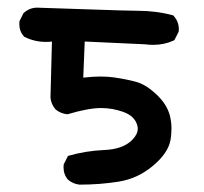

<svg xmlns="http://www.w3.org/2000/svg" viewBox="-20 -490 540 509"><path d="M148.4 -46.9Q148.4 -49.8 148.9 -54.2L160.2 -76.7Q208 -90.3 255.9 -92.3Q305.7 -94.2 330.1 -118.7Q345.2 -133.8 345.2 -148.9Q345.2 -154.3 343.3 -159.7Q340.3 -169.9 331.5 -178.7Q322.8 -187.5 306.6 -193.4Q277.8 -203.6 248 -203.6Q214.4 -203.6 158.7 -187Q140.1 -189 127 -200.2Q115.7 -213.4 113.8 -231V-231.4L117.7 -379.9Q109.9 -378.9 102.1 -378.9Q70.3 -378.9 43.5 -393.1L43 -394Q31.2 -407.2 31.2 -426.8Q31.2 -429.7 31.7 -434.1L42.5 -455.6L43.5 -456.1Q58.6 -469.7 78.6 -469.7Q81.5 -469.7 201.4 -465.6Q321.3 -461.4 345.7 -461.4Q394.5 -461.4 439.5 -449.2L440.4 -447.8Q454.1 -432.6 454.1 -412.6Q454.1 -409.7 453.6 -405.8L442.4 -383.8L440.9 -382.8Q415.5 -371.1 386.2 -371.1Q375 -371.1 363.8 -372.6L204.6 -379.9L200.7 -284.2Q226.1 -287.1 246.3 -287.1Q266.6 -287.1 282.7 -284.7Q316.4 -279.8 341.3 -272.9Q367.2 -265.6 394 -240.2Q421.9 -214.8 430.2 -184.1Q434.6 -166.5 434.6 -150.1Q434.6 -133.8 432.1 -119.1Q425.8 -84 385.3 -50.3Q345.2 -16.6 294.9 -8.5Q244.6 -0.5 191.4 -0.5H190.9Q173.3 -2.4 160.2 -13.7Q148.4 -27.3 148.4 -46.9Z"/></svg>

Font: Bakudai
Style: Medium
Weight: 500
Version: Version 1.48